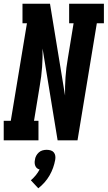

<svg xmlns="http://www.w3.org/2000/svg" viewBox="-35 -755 579 1033"><path d="M-15 0V-105H23L110 -630H86V-735H234L315 -241Q314 -290 317.5 -340.5Q321 -391 330 -441L361 -630H337V-735H524V-630H486L382 0H275L194 -494Q195 -445 191.5 -394.5Q188 -344 179 -294L148 -105H172V0ZM171 258 131 215Q145 203 157 188.5Q169 174 178 157Q170 155 164 150Q158 145 155 137.5Q152 130 151.5 122Q151 114 153 105Q154 94 159.5 83.5Q165 73 174 65Q183 57 194 54Q205 51 216 51Q227 51 237.5 54Q248 57 254.5 65Q261 73 262.5 83.5Q264 94 262 105Q258 127 250.5 148Q243 169 231.5 189Q220 209 204.5 226.5Q189 244 171 258Z"/></svg>

Font: Iosevka Slab Extrabold
Style: Italic
Weight: 800
Italic angle: -9°
Monospace: yes
Designer: Belleve Invis
Foundry: Belleve Invis
Version: Version 11.1.0; ttfautohint (v1.8.3)